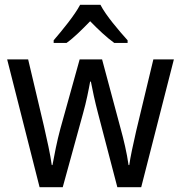

<svg xmlns="http://www.w3.org/2000/svg" viewBox="-20 -786 760 805"><path d="M401 -766H316C293 -722 241 -659 205 -617V-606H259C290 -628 324 -662 358 -697C392 -662 427 -629 459 -606H515V-617C479 -657 424 -721 401 -766ZM391 -311 472 -1H572L709 -537H623L551 -237C538 -180 526 -125 522 -94H519C512 -145 498 -203 486 -246L408 -537H314L233 -246C219 -195 207 -132 200 -94H197C191 -139 177 -201 164 -258L98 -537H10L146 -1H243L328 -310C342 -359 352 -411 358 -444H361C367 -412 378 -360 391 -311Z"/></svg>

Font: Noto Sans Lao UI SemCond
Style: Regular
Weight: 400
Width: 4
Designer: Monotype Design Team
Foundry: Monotype Imaging Inc.
Version: Version 2.000